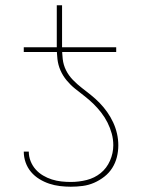

<svg xmlns="http://www.w3.org/2000/svg" viewBox="-20 -699 540 727"><path d="M70 -502V-520H195V-679H215V-520H420V-502ZM248 8Q228 8 207 5.5Q186 3 166.5 -3.5Q147 -10 129 -21Q111 -32 97.5 -48Q84 -64 77 -84Q70 -104 70 -125H89Q89 -106 96 -88.5Q103 -71 115 -57.5Q127 -44 143 -34.5Q159 -25 176.5 -19.5Q194 -14 212 -12Q230 -10 248 -10Q279 -10 308.5 -17.5Q338 -25 361 -43.5Q384 -62 396.5 -90.5Q409 -119 409 -149Q409 -172 403 -193.5Q397 -215 387 -235Q377 -255 363 -273Q349 -291 333 -306.5Q317 -322 299.5 -335.5Q282 -349 264.5 -363Q247 -377 232.5 -394.5Q218 -412 209 -432.5Q200 -453 197.5 -475.5Q195 -498 195 -520H215Q215 -498 217.5 -475.5Q220 -453 230 -433Q240 -413 256 -396.5Q272 -380 289.5 -366.5Q307 -353 324.5 -339Q342 -325 357.5 -309Q373 -293 386 -274.5Q399 -256 408.5 -235.5Q418 -215 423 -193Q428 -171 428 -149Q428 -126 422.5 -104Q417 -82 405 -63Q393 -44 375 -30Q357 -16 336.5 -7Q316 2 293.5 5Q271 8 248 8Z"/></svg>

Font: Iosevka Curly Thin
Style: Regular
Weight: 100
Monospace: yes
Designer: Belleve Invis
Foundry: Belleve Invis
Version: Version 22.1.2; ttfautohint (v1.8.4)